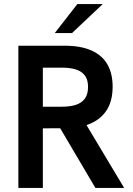

<svg xmlns="http://www.w3.org/2000/svg" viewBox="-20 -921 650 941"><path d="M588.5 0H447.5L275 -292.5L190 -292V0H70V-697H295Q377 -697 429.5 -673Q482 -649 507 -604.2Q532 -559.5 532 -496.5Q532 -421 498.5 -374.5Q465 -328 404 -308ZM283 -398Q323 -398 351.8 -407.2Q380.5 -416.5 396 -437.8Q411.5 -459 411.5 -495Q411.5 -530.5 395.8 -551.2Q380 -572 351.2 -580.8Q322.5 -589.5 283 -589.5H190V-398ZM333 -759H248.5L359 -901H483.5Z"/></svg>

Font: Acari Sans Neue
Style: Bold
Weight: 700
Designer: Alfredo Marco Pradil (font), Cristiano Sobral (main changes)
Foundry: Hanken Design Co. (font), Cristiano Sobral (main changes)
Version: Version 2.459;March 19, 2022;FontCreator 14.0.0.2808 64-bit;